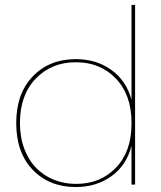

<svg xmlns="http://www.w3.org/2000/svg" viewBox="-20 -750 654 780"><path d="M528.8 -730V0H514.2V-157.2Q493.7 -78.1 432.6 -34.2Q371.6 9.8 288.1 9.8Q180.2 9.8 113 -60.1Q45.9 -129.9 45.9 -250Q45.9 -370.1 113.3 -439.9Q180.7 -509.8 288.1 -509.8Q371.1 -509.8 431.9 -466.3Q492.7 -422.9 514.2 -345.2V-730ZM61 -250Q61 -192.9 78.6 -146Q96.2 -99.1 126.7 -67.9Q157.2 -36.6 199 -19.8Q240.7 -2.9 289.1 -2.9Q387.7 -2.9 450.9 -68.6Q514.2 -134.3 514.2 -246.1V-252.9Q514.2 -364.3 450.9 -430.7Q387.7 -497.1 288.1 -497.1Q189 -497.1 125 -430.4Q61 -363.8 61 -250Z"/></svg>

Font: Human Sans Thin
Style: Regular
Weight: 100
Designer: Tim Radville
Foundry: Continuum
Version: Version 1.000;FEAKit 1.0